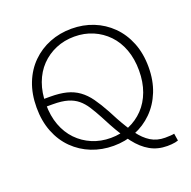

<svg xmlns="http://www.w3.org/2000/svg" viewBox="-141 -840 1095 1099"><g transform="rotate(-20 406.5 -290.5)"><path d="M695 119Q637 119 591 93Q545 67 506 16.5Q467 -34 427 -108L397 -165Q375 -206 355 -237Q335 -268 310 -288.5Q285 -309 249.5 -319.5Q214 -330 160 -330H107V-376H160Q218 -376 259.5 -365.5Q301 -355 333.5 -331.5Q366 -308 392.5 -271Q419 -234 448 -181L477 -126Q511 -64 543 -20Q575 24 612.5 47Q650 70 699 70Q716 70 731.5 69Q747 68 755 66L762 110Q754 113 743.5 115Q733 117 720.5 118Q708 119 695 119ZM407 13Q336 13 274 -11.5Q212 -36 165 -82.5Q118 -129 92 -195Q66 -261 66 -343Q66 -426 92 -492Q118 -558 165 -604.5Q212 -651 274 -675.5Q336 -700 407 -700Q478 -700 539.5 -675.5Q601 -651 648 -604.5Q695 -558 721.5 -492Q748 -426 748 -343Q748 -261 721.5 -195Q695 -129 648 -82.5Q601 -36 539.5 -11.5Q478 13 407 13ZM407 -35Q468 -35 519.5 -57Q571 -79 609.5 -119Q648 -159 669 -216Q690 -273 690 -343Q690 -414 669 -471Q648 -528 609.5 -568Q571 -608 519.5 -630Q468 -652 407 -652Q346 -652 294 -630Q242 -608 203.5 -568Q165 -528 144 -471Q123 -414 123 -343Q123 -272 144 -215.5Q165 -159 203.5 -119Q242 -79 294 -57Q346 -35 407 -35Z"/></g></svg>

Font: BioRhyme ExtraBold Light
Style: Regular
Weight: 300
Version: Version 1.600;gftools[0.9.33]